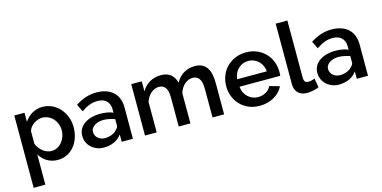

<svg xmlns="http://www.w3.org/2000/svg" viewBox="-86 -1202 3753 1887"><g transform="rotate(-15 1791.0 -258.5)"><path d="M367 10Q336 10 308.5 2.5Q281 -5 257.5 -19Q234 -33 215.5 -52.5Q197 -72 183 -96V213H64V-523H168V-431Q199 -477 245.5 -505Q292 -533 352 -533Q406 -533 451 -511Q496 -489 528.5 -452Q561 -415 579.5 -366Q598 -317 598 -262Q598 -206 581 -155.5Q564 -105 533.5 -68.5Q503 -32 460.5 -11Q418 10 367 10ZM328 -91Q362 -91 389 -105.5Q416 -120 435.5 -144Q455 -168 466 -198.5Q477 -229 477 -263Q477 -297 465 -328Q453 -359 432 -382Q411 -405 382.5 -418Q354 -431 320 -431Q300 -431 278.5 -423.5Q257 -416 237.5 -403Q218 -390 203.5 -372Q189 -354 183 -333V-202Q193 -178 208.5 -157.5Q224 -137 242.5 -122.5Q261 -108 283 -99.5Q305 -91 328 -91Z M1017 0V-75Q985 -31 937.5 -10.5Q890 10 834 10Q797 10 764.5 -3Q732 -16 708 -38Q684 -60 670.5 -90Q657 -120 657 -155Q657 -196 675 -227Q693 -258 724.5 -279Q756 -300 796 -310.5Q836 -321 879 -321Q924 -321 958.5 -314Q993 -307 1013 -297V-332Q1013 -359 1004.5 -381Q996 -403 980.5 -418Q965 -433 942 -441Q919 -449 889 -449Q846 -449 806.5 -434Q767 -419 724 -389L687 -465Q735 -496 787.5 -514.5Q840 -533 900 -533Q956 -533 999 -518Q1042 -503 1071.5 -475.5Q1101 -448 1116 -408Q1131 -368 1131 -318V0ZM992 -128Q1001 -137 1007 -147Q1013 -157 1013 -166V-232Q985 -242 955 -248Q925 -254 898 -254Q874 -254 851.5 -248.5Q829 -243 810.5 -232Q792 -221 780.5 -204.5Q769 -188 769 -165Q769 -146 777 -129.5Q785 -113 798.5 -101.5Q812 -90 830 -83.5Q848 -77 868 -77Q885 -77 902.5 -80Q920 -83 936.5 -89.5Q953 -96 967.5 -105.5Q982 -115 992 -128Z M2059 0H1941V-293Q1941 -363 1917.5 -395Q1894 -427 1852 -427Q1829 -427 1808.5 -418.5Q1788 -410 1769.5 -394Q1751 -378 1737.5 -356Q1724 -334 1716 -308V0H1597V-293Q1597 -364 1574 -395.5Q1551 -427 1508 -427Q1487 -427 1466 -418.5Q1445 -410 1427 -394.5Q1409 -379 1395 -357Q1381 -335 1373 -309V0H1254V-523H1361V-421Q1392 -475 1442.5 -504Q1493 -533 1558 -533Q1623 -533 1660 -499.5Q1697 -466 1707 -416Q1740 -474 1789.5 -503.5Q1839 -533 1902 -533Q1950 -533 1980.5 -515Q2011 -497 2028 -468Q2045 -439 2052 -401Q2059 -363 2059 -323Z M2423 10Q2360 10 2309.5 -11.5Q2259 -33 2224 -70Q2189 -107 2169.5 -156Q2150 -205 2150 -259Q2150 -315 2169 -365Q2188 -415 2224 -452Q2260 -489 2310.5 -511Q2361 -533 2423 -533Q2486 -533 2536 -510.5Q2586 -488 2620.5 -451.5Q2655 -415 2673.5 -366Q2692 -317 2692 -264Q2692 -252 2691.5 -241Q2691 -230 2690 -223H2276Q2278 -190 2291 -163Q2304 -136 2325 -117Q2346 -98 2372 -87.5Q2398 -77 2426 -77Q2447 -77 2468 -82.5Q2489 -88 2507 -98Q2525 -108 2538.5 -122.5Q2552 -137 2559 -154L2660 -125Q2647 -96 2623.5 -71Q2600 -46 2569.5 -28.5Q2539 -11 2501.5 -0.5Q2464 10 2423 10ZM2574 -300Q2571 -332 2558 -359.5Q2545 -387 2524.5 -406Q2504 -425 2478 -435.5Q2452 -446 2423 -446Q2392 -446 2366 -435Q2340 -424 2320 -405Q2300 -386 2287.5 -359Q2275 -332 2272 -300Z M2779 -730H2898V-157Q2898 -137 2901 -125Q2904 -113 2910 -106.5Q2916 -100 2924 -97.5Q2932 -95 2941 -95Q2959 -95 2977 -99.5Q2995 -104 3008 -110L3024 -17Q2999 -6 2965.5 1Q2932 8 2904 8Q2845 8 2812 -24Q2779 -56 2779 -114Z M3409 0V-75Q3377 -31 3329.5 -10.5Q3282 10 3226 10Q3189 10 3156.5 -3Q3124 -16 3100 -38Q3076 -60 3062.5 -90Q3049 -120 3049 -155Q3049 -196 3067 -227Q3085 -258 3116.5 -279Q3148 -300 3188 -310.5Q3228 -321 3271 -321Q3316 -321 3350.5 -314Q3385 -307 3405 -297V-332Q3405 -359 3396.5 -381Q3388 -403 3372.5 -418Q3357 -433 3334 -441Q3311 -449 3281 -449Q3238 -449 3198.5 -434Q3159 -419 3116 -389L3079 -465Q3127 -496 3179.5 -514.5Q3232 -533 3292 -533Q3348 -533 3391 -518Q3434 -503 3463.5 -475.5Q3493 -448 3508 -408Q3523 -368 3523 -318V0ZM3384 -128Q3393 -137 3399 -147Q3405 -157 3405 -166V-232Q3377 -242 3347 -248Q3317 -254 3290 -254Q3266 -254 3243.5 -248.5Q3221 -243 3202.5 -232Q3184 -221 3172.5 -204.5Q3161 -188 3161 -165Q3161 -146 3169 -129.5Q3177 -113 3190.5 -101.5Q3204 -90 3222 -83.5Q3240 -77 3260 -77Q3277 -77 3294.5 -80Q3312 -83 3328.5 -89.5Q3345 -96 3359.5 -105.5Q3374 -115 3384 -128Z"/></g></svg>

Font: Rising Sun SemiBold
Style: Regular
Weight: 600
Designer: Matt McInerney, Pablo Impallari, Rodrigo Fuenzalida (Raleway font), Stephen Hutchings (Greek), Cristiano Sobral (main ch
Foundry: The Rising Sun Project Authors
Version: Version 4.327; ttfautohint (v1.8.4.7-5d5b-dirty)